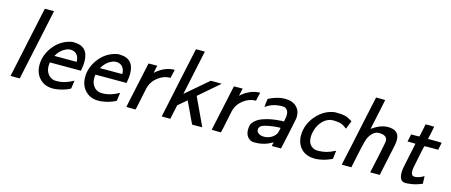

<svg xmlns="http://www.w3.org/2000/svg" viewBox="-45 -1244 4242 1805"><g transform="rotate(15 2076.0 -341.5)"><path d="M148 -348 222 -694H311V-691Q311 -690 238 -347.5Q165 -5 164 -2V0H119Q74 0 74 -1L84 -46Q93 -90 112 -177.5Q131 -265 148 -348Z M567 -460Q711 -460 711 -309Q711 -274 703 -234L701 -219H398Q395 -186 395 -185Q395 -139 417.5 -108Q440 -77 476 -68Q485 -66 507 -66Q584 -66 666 -113V-109Q665 -107 661 -72.5Q657 -38 656 -37Q656 -34 648 -29Q589 0 526 8Q508 11 487 11Q408 11 359 -40Q310 -91 310 -173Q310 -264 371 -347Q438 -437 546 -459Q550 -460 557 -460ZM640 -299Q638 -338 616 -361.5Q594 -385 555 -385Q530 -385 505 -371Q458 -349 423 -289H640Z M1011 -460Q1155 -460 1155 -309Q1155 -274 1147 -234L1145 -219H842Q839 -186 839 -185Q839 -139 861.5 -108Q884 -77 920 -68Q929 -66 951 -66Q1028 -66 1110 -113V-109Q1109 -107 1105 -72.5Q1101 -38 1100 -37Q1100 -34 1092 -29Q1033 0 970 8Q952 11 931 11Q852 11 803 -40Q754 -91 754 -173Q754 -264 815 -347Q882 -437 990 -459Q994 -460 1001 -460ZM1084 -299Q1082 -338 1060 -361.5Q1038 -385 999 -385Q974 -385 949 -371Q902 -349 867 -289H1084Z M1528 -454Q1530 -454 1535.5 -454.5Q1541 -455 1543 -455H1551L1548 -442Q1547 -439 1543 -422.5Q1539 -406 1536 -391.5Q1533 -377 1533 -373Q1469 -373 1415 -333Q1361 -293 1343 -237Q1340 -231 1328 -173Q1316 -115 1304.5 -59.5Q1293 -4 1291 -2V0H1246Q1201 0 1201 -2L1249 -226L1297 -449Q1297 -450 1340 -450H1382L1374 -414Q1373 -409 1371.5 -402.5Q1370 -396 1369.5 -392.5Q1369 -389 1368 -384.5Q1367 -380 1367 -379Q1367 -378 1367 -377Q1369 -379 1372 -381Q1374 -384 1385 -393Q1451 -446 1528 -454Z M1619 -348 1693 -694H1779V-691Q1687 -259 1687 -258L1701 -270Q1714 -281 1743 -306Q1772 -331 1796 -351L1904 -444H1958L2011 -443Q2010 -442 1911 -357L1813 -272L1940 -1L1891 0H1841L1835 -14Q1828 -27 1815.5 -54Q1803 -81 1792 -105L1742 -210Q1740 -210 1700 -174L1659 -139L1629 0H1587Q1545 0 1545 -1L1555 -46Q1564 -90 1583 -177.5Q1602 -265 1619 -348Z M2359 -454Q2361 -454 2366.5 -454.5Q2372 -455 2374 -455H2382L2379 -442Q2378 -439 2374 -422.5Q2370 -406 2367 -391.5Q2364 -377 2364 -373Q2300 -373 2246 -333Q2192 -293 2174 -237Q2171 -231 2159 -173Q2147 -115 2135.5 -59.5Q2124 -4 2122 -2V0H2077Q2032 0 2032 -2L2080 -226L2128 -449Q2128 -450 2171 -450H2213L2205 -414Q2204 -409 2202.5 -402.5Q2201 -396 2200.5 -392.5Q2200 -389 2199 -384.5Q2198 -380 2198 -379Q2198 -378 2198 -377Q2200 -379 2203 -381Q2205 -384 2216 -393Q2282 -446 2359 -454Z M2465 -418Q2551 -461 2620 -461Q2622 -461 2628 -460.5Q2634 -460 2637 -460Q2665 -460 2684 -453Q2724 -440 2748.5 -408.5Q2773 -377 2773 -329Q2773 -325 2772.5 -318Q2772 -311 2772 -308Q2732 -110 2707 -2V0H2617V-2L2625 -38Q2595 -21 2569 -10Q2515 10 2456 10Q2434 10 2427 8Q2397 0 2379 -26Q2361 -52 2361 -90Q2361 -115 2366 -135Q2375 -162 2404.5 -185.5Q2434 -209 2469 -220Q2542 -247 2648 -252H2668L2673 -277Q2678 -302 2678 -318Q2678 -367 2639 -384Q2632 -386 2613 -386Q2526 -386 2461 -340Q2456 -337 2455 -337Q2454 -338 2459 -377Q2464 -416 2465 -418ZM2450 -116Q2450 -92 2471 -78.5Q2492 -65 2523 -65Q2562 -65 2595 -85Q2628 -105 2641 -135Q2643 -140 2648 -160Q2653 -180 2653 -184Q2653 -186 2642 -186Q2598 -185 2549 -176.5Q2500 -168 2477 -157Q2450 -143 2450 -116Z M2856 -164Q2856 -275 2931 -361Q3006 -447 3107 -460H3123Q3179 -460 3208 -453Q3237 -446 3274 -422L3280 -417L3264 -378Q3249 -339 3249 -338L3247 -339Q3246 -340 3243.5 -341.5Q3241 -343 3239 -344Q3201 -375 3166 -378Q3136 -382 3115 -382Q3100 -382 3088 -380Q3036 -368 2999 -321.5Q2962 -275 2951 -207Q2949 -191 2949 -177Q2949 -104 3002 -78Q3020 -69 3040 -69H3050Q3128 -69 3201 -108Q3213 -114 3213 -113Q3213 -112 3208 -72L3203 -32L3198 -30Q3193 -27 3186 -24Q3179 -21 3176 -20Q3112 8 3040 11Q2961 11 2913.5 -30.5Q2866 -72 2857 -144Q2856 -149 2856 -164Z M3641 -321Q3641 -379 3561 -379Q3551 -379 3541 -377Q3494 -364 3462 -302Q3451 -276 3434 -202Q3417 -128 3405 -66Q3393 -4 3391 -2V0H3344Q3298 0 3298 -1L3307 -46Q3317 -90 3336 -177.5Q3355 -265 3372 -348L3446 -694H3490Q3535 -694 3535 -693Q3535 -692 3504 -544L3472 -395Q3554 -455 3628 -455Q3738 -455 3738 -358Q3738 -334 3733 -309Q3732 -304 3700.5 -155.5Q3669 -7 3668 -2V0H3575V-2Q3583 -34 3612 -172.5Q3641 -311 3641 -321Z M3919 11Q3860 11 3860 -75Q3860 -98 3865 -127Q3867 -137 3891 -251.5Q3915 -366 3916 -369Q3916 -371 3877 -371H3839V-373L3847 -410L3854 -444H3894L3934 -445L3942 -478Q3950 -512 3955 -541L3961 -571H4003Q4045 -571 4045 -570Q4045 -569 4032 -506L4018 -444H4085Q4152 -444 4152 -443Q4152 -440 4144.5 -407Q4137 -374 4137 -371H4070Q4003 -371 4003 -369Q3998 -360 3956 -148Q3953 -132 3953 -118Q3953 -68 3987 -68Q4031 -68 4076 -98Q4080 -94 4080 -28V-24L4066 -19Q4010 4 3960 8Q3940 11 3919 11Z"/></g></svg>

Font: MathJax_SansSerif
Style: Italic
Weight: 400
Version: Version 1.1